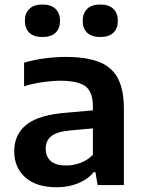

<svg xmlns="http://www.w3.org/2000/svg" viewBox="-20 -800 620 830"><path d="M225.5 9.5Q137 9.5 89.2 -33.2Q41.5 -76 41.5 -145.5Q41.5 -220 95.5 -262Q149.5 -304 269.5 -313L381.5 -323V-339.5Q381.5 -404 348.5 -427.5Q315.5 -451 242 -451Q208.5 -451 166.2 -445.2Q124 -439.5 84 -427V-529Q125.5 -541.5 173.8 -547.8Q222 -554 264 -554Q350 -554 405.8 -533.2Q461.5 -512.5 488.5 -463.5Q515.5 -414.5 515.5 -330V0H402L392.5 -56H385.5Q358 -23.5 316 -7Q274 9.5 225.5 9.5ZM177.5 -157.5Q177.5 -123 199.5 -103.8Q221.5 -84.5 266.5 -84.5Q296.5 -84.5 326.8 -95.5Q357 -106.5 381.5 -130.5V-245L282 -236Q225.5 -230.5 201.5 -211Q177.5 -191.5 177.5 -157.5ZM413.5 -640Q376 -640 356.8 -658.5Q337.5 -677 337.5 -710Q337.5 -742.5 356.8 -761.5Q376 -780.5 413.5 -780.5Q451 -780.5 470.2 -761.5Q489.5 -742.5 489.5 -710Q489.5 -677 470.2 -658.5Q451 -640 413.5 -640ZM163.5 -640Q126 -640 106.8 -658.5Q87.5 -677 87.5 -710Q87.5 -742.5 106.8 -761.5Q126 -780.5 163.5 -780.5Q201 -780.5 220.2 -761.5Q239.5 -742.5 239.5 -710Q239.5 -677 220.2 -658.5Q201 -640 163.5 -640Z"/></svg>

Font: Encode Sans SmExp SmBold
Style: Regular
Weight: 600
Width: 6
Designer: Multiple Designers
Foundry: Impallari Type
Version: Version 3.002; ttfautohint (v1.8.3) -l 8 -r 50 -G 200 -x 14 